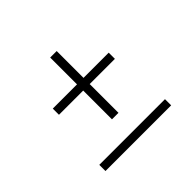

<svg xmlns="http://www.w3.org/2000/svg" viewBox="-127 -678 835 835"><g transform="rotate(-45 291.0 -260.5)"><path d="M268 -140V-317H119V-355H268V-520H308V-355H463V-317H308V-140ZM89 -1V-39H493V-1Z"/></g></svg>

Font: Literata 18pt ExtraLight
Style: Regular
Weight: 250
Designer: Latin by Veronika Burian and Jose Scaglione. Greek by Irene Vlachou. Cyrillic by Vera Evstafieva.
Foundry: TypeTogether
Version: Version 3.103;gftools[0.9.29]